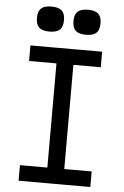

<svg xmlns="http://www.w3.org/2000/svg" viewBox="-66 -1085 732 1131"><g transform="rotate(5 300.0 -519.5)"><path d="M250 0V-800H350V0ZM88 0V-92H512V0ZM88 -708V-800H512V-708ZM408 -891Q366 -891 347 -908.5Q328 -926 328 -966Q328 -1004 347 -1021.5Q366 -1039 408 -1039Q450 -1039 469 -1021.5Q488 -1004 488 -966Q488 -926 469 -908.5Q450 -891 408 -891ZM192 -891Q150 -891 131 -908.5Q112 -926 112 -966Q112 -1004 131 -1021.5Q150 -1039 192 -1039Q234 -1039 253 -1021.5Q272 -1004 272 -966Q272 -926 253 -908.5Q234 -891 192 -891Z"/></g></svg>

Font: Victor Mono Thin
Style: Regular
Weight: 100
Monospace: yes
Designer: Rune Bjørnerås
Version: Version 1.561;gftools[0.9.30]